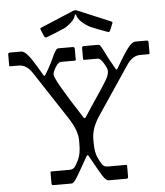

<svg xmlns="http://www.w3.org/2000/svg" viewBox="-61 -991 898 1044"><g transform="rotate(-5 388.0 -468.5)"><path d="M699.2 -738.8H761.2Q771 -738.8 771 -729V-668.9Q771 -664.1 766.1 -664.1H720.2Q677.2 -664.1 646 -617.2L469.2 -354Q426.3 -290 425.8 -231.9V-210Q425.8 -158.2 439.9 -127.9Q454.1 -97.7 463.9 -85.9Q473.6 -74.7 494.1 -75.2H590.8Q595.7 -75.2 596.2 -69.8V-9.8Q596.2 0 585.9 0H488.8Q477.5 0 462.9 -20Q448.2 -40 392.1 -142.1Q387.2 -149.9 381.8 -142.1Q370.6 -123 344.7 -77.1Q319.3 -31.2 307.6 -15.6Q295.9 0 285.2 0H188Q178.2 0 178.2 -9.8V-69.8Q178.2 -74.7 183.1 -75.2H279.8Q299.8 -75.2 310.1 -85.9Q319.8 -97.7 334 -127.9Q348.1 -158.2 348.1 -210V-231.9Q348.1 -283.7 301.8 -355L129.9 -617.2Q99.1 -664.1 56.2 -664.1H9.8Q4.9 -664.1 4.9 -668.9V-729Q4.9 -738.8 15.1 -738.8H77.1Q93.3 -738.8 115.2 -711.9Q137.2 -685.1 186 -600.1Q190.9 -592.3 195.8 -600.1Q224.1 -645.5 244.1 -689.9Q264.2 -734.4 273.9 -737.8Q276.9 -738.8 280.8 -738.8H357.9Q367.7 -738.8 368.2 -729V-668.9Q368.2 -664.1 362.8 -664.1H287.1Q272.9 -664.1 256.8 -638.2Q240.7 -612.3 241.2 -598.1Q241.2 -570.3 383.8 -351.1Q385.7 -348.1 388.7 -348.1Q391.6 -348.1 394 -351.1Q416 -385.3 445.8 -429.2Q475.6 -473.1 500.5 -511.2Q525.4 -549.3 531.2 -564.9Q537.1 -580.1 537.1 -592.8Q537.1 -605.5 520 -634.3Q502.9 -663.6 488.8 -664.1H413.1Q408.2 -664.1 408.2 -668.9V-729Q408.2 -738.8 418 -738.8H495.1Q503.4 -738.8 507.3 -733.4Q511.7 -728 514.6 -722.7Q517.6 -717.3 523.9 -705.1Q550.3 -649.9 580.1 -600.1Q585 -592.3 589.8 -600.1Q638.7 -685.1 661.1 -711.9Q683.6 -738.8 699.2 -738.8ZM384.8 -912.1Q379.9 -890.1 358.4 -871.1Q336.9 -852.1 320.3 -844.2Q303.7 -836.9 265.6 -821.3Q227.5 -805.7 220.2 -803.7Q213.4 -801.8 208 -810.1L191.9 -849.1Q189 -856 196.8 -858.9L377.9 -935.1Q388.2 -939 397.9 -935.1L579.1 -858.9Q586.9 -856 584 -849.1L567.9 -810.1Q563 -801.3 556.2 -803.7Q487.8 -828.1 463.4 -839.8Q439 -851.6 417.5 -871.1Q396 -890.1 391.1 -912.1Q390.1 -914.1 388.2 -914.1Q386.2 -914.1 384.8 -912.1Z"/></g></svg>

Font: BrevierViennese-Regular
Style: Regular
Weight: 400
Designer: Johannes Lang & Ellmer Stefan
Foundry: Johannes Lang & Ellmer Stefan
Version: Version 1.001;PS 001.001;hotconv 1.0.70;makeotf.lib2.5.58329